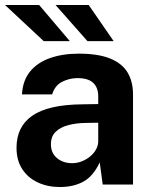

<svg xmlns="http://www.w3.org/2000/svg" viewBox="-25 -743 612 773"><path d="M216 10Q167 10 127.2 -8.5Q87.5 -27 64.5 -62.2Q41.5 -97.5 41.5 -148Q41.5 -233 105 -277.2Q168.5 -321.5 305.5 -323L370.5 -324V-355Q370.5 -390.5 349.8 -409.8Q329 -429 285 -428.5Q253.5 -428 224.8 -413.5Q196 -399 185 -363H63.5Q66.5 -419 96.2 -455.2Q126 -491.5 176.5 -509.2Q227 -527 292 -527Q371 -527 419 -507.2Q467 -487.5 488.8 -450.8Q510.5 -414 510.5 -363.5V0H388.5L376.5 -89Q350 -33 310.2 -11.5Q270.5 10 216 10ZM265.5 -86Q285 -86 303.8 -93.2Q322.5 -100.5 337.5 -112.8Q352.5 -125 361.2 -140.5Q370 -156 370.5 -172.5V-249L318 -248Q281.5 -247.5 250 -239.2Q218.5 -231 199.2 -212.5Q180 -194 180 -162.5Q180 -126.5 204.8 -106.2Q229.5 -86 265.5 -86ZM151 -577.5 -5 -723H132.5L256 -577.5ZM327 -577.5 198.5 -723H332L432.5 -577.5Z"/></svg>

Font: Public Sans Thin
Style: Bold
Weight: 700
Version: Version 2.001